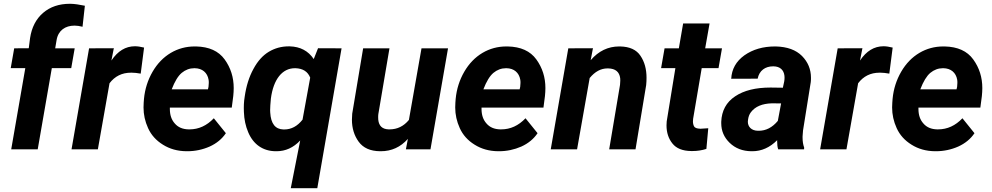

<svg xmlns="http://www.w3.org/2000/svg" viewBox="-20 -781 5186 1004"><path d="M177.2 0 251 -424.8H352.5L370.6 -528.3H268.6L275.9 -571.3C284.2 -622.1 321.8 -647 369.1 -647C370.1 -647 370.6 -647 371.1 -647C382.3 -647 396 -645 411.6 -641.1L423.8 -751C394 -757.3 369.1 -760.7 349.1 -761.2C348.1 -761.2 346.7 -761.2 345.7 -761.2C289.1 -761.2 242.7 -745.6 205.6 -713.9C168.5 -682.1 145.5 -637.7 137.2 -581.5L130.4 -528.8L54.2 -528.3L36.1 -424.8H112.3L38.6 0Z M733.4 -532.2C715.3 -536.6 699.2 -539.1 685.5 -539.1C636.7 -539.1 595.7 -514.2 562.5 -464.4L575.2 -528.8L445.8 -528.3L354 0H491.7L552.7 -345.7C580.6 -382.3 617.7 -400.9 664.6 -400.9C666 -400.9 668 -400.9 669.4 -400.9C681.6 -400.9 696.8 -399.4 715.8 -396Z M954.6 9.8C956.1 9.8 958 9.8 959.5 9.8C1000.5 9.8 1039.6 1.5 1076.2 -14.6C1112.8 -31.2 1141.1 -54.7 1161.1 -84.5L1098.1 -162.6C1061.5 -124 1019 -104.5 971.2 -104.5C969.2 -104.5 967.8 -104.5 966.3 -104.5C935.5 -105 911.1 -115.2 894 -135.3C876.5 -154.8 868.2 -180.2 868.2 -211.4C868.2 -213.9 868.2 -215.8 868.2 -218.3H1191.9L1199.7 -278.3C1201.2 -293 1202.1 -306.6 1202.1 -320.3C1202.1 -376.5 1186.5 -426.3 1154.8 -470.2C1123 -514.2 1073.2 -536.6 1005.4 -538.1C1002.9 -538.1 1000.5 -538.1 997.6 -538.1C953.1 -538.1 911.1 -526.9 873 -504.4C834.5 -481.4 802.7 -448.7 777.8 -405.8C752.9 -362.8 737.8 -315.4 732.9 -264.2L731.4 -244.6C731 -236.3 730.5 -227.5 730.5 -219.2C730.5 -182.1 738.3 -146 754.4 -110.8C770.5 -75.2 796.4 -46.4 832 -24.4C867.7 -2 908.2 9.3 954.6 9.8ZM998.5 -424.3C1037.6 -423.8 1064.5 -401.4 1070.8 -363.8C1071.8 -358.4 1071.8 -353 1071.8 -347.2C1071.8 -340.8 1071.3 -334 1070.3 -326.7L1067.4 -314H877.9C893.6 -355 911.1 -383.8 930.2 -399.9C949.7 -416 971.7 -424.3 995.6 -424.3C996.6 -424.3 997.6 -424.3 998.5 -424.3Z M1495.1 -538.6C1493.2 -538.6 1491.2 -538.6 1489.3 -538.6C1452.1 -538.6 1417.5 -529.3 1385.7 -510.3C1354 -491.2 1327.1 -461.4 1305.2 -420.4C1282.7 -379.4 1267.6 -331.5 1259.8 -276.9L1256.8 -255.4C1255.4 -242.2 1254.9 -229 1254.9 -215.8C1254.9 -209 1254.9 -202.1 1255.4 -195.3C1256.8 -156.7 1264.2 -121.6 1277.8 -89.8C1304.7 -25.4 1355.5 9.3 1421.4 9.8C1422.9 9.8 1424.3 9.8 1426.3 9.8C1473.1 9.8 1514.2 -8.8 1549.8 -46.4L1500.5 203.1H1639.2L1766.1 -528.3L1643.1 -528.8L1620.6 -472.2C1591.8 -515.1 1549.8 -537.1 1495.1 -538.6ZM1393.1 -192.4C1393.1 -195.8 1392.6 -199.7 1392.6 -204.6C1392.6 -219.2 1394 -239.7 1396.5 -265.6C1409.7 -366.7 1456.1 -424.3 1522 -424.3C1522.9 -424.3 1524.4 -424.3 1525.4 -424.3C1564 -422.9 1589.4 -406.7 1602.1 -375L1562 -155.3C1535.2 -121.1 1503.4 -104 1466.3 -104C1465.3 -104 1463.9 -104 1462.4 -104C1419.4 -105 1396.5 -134.3 1393.1 -192.4Z M2102.5 0H2231L2322.8 -528.3H2184.1L2118.2 -153.8C2091.3 -121.1 2057.6 -104.5 2017.1 -104.5C2015.1 -104.5 2013.7 -104.5 2012.2 -104.5C1979.5 -105.5 1961.4 -122.1 1958 -154.8C1957.5 -158.7 1957.5 -163.1 1957.5 -167.5C1957.5 -172.9 1957.5 -178.7 1958.5 -185.1L2016.6 -528.3H1878.9L1821.8 -186.5C1820.8 -175.8 1820.3 -165.5 1820.3 -155.3C1820.3 -110.8 1832 -72.3 1855.5 -40C1879.4 -7.3 1916.5 9.3 1967.3 9.8C1968.8 9.8 1969.7 9.8 1971.2 9.8C2027.3 9.8 2074.7 -11.7 2112.8 -54.7Z M2584.5 9.8C2585.9 9.8 2587.9 9.8 2589.4 9.8C2630.4 9.8 2669.4 1.5 2706.1 -14.6C2742.7 -31.2 2771 -54.7 2791 -84.5L2728 -162.6C2691.4 -124 2648.9 -104.5 2601.1 -104.5C2599.1 -104.5 2597.7 -104.5 2596.2 -104.5C2565.4 -105 2541 -115.2 2523.9 -135.3C2506.3 -154.8 2498 -180.2 2498 -211.4C2498 -213.9 2498 -215.8 2498 -218.3H2821.8L2829.6 -278.3C2831.1 -293 2832 -306.6 2832 -320.3C2832 -376.5 2816.4 -426.3 2784.7 -470.2C2752.9 -514.2 2703.1 -536.6 2635.3 -538.1C2632.8 -538.1 2630.4 -538.1 2627.4 -538.1C2583 -538.1 2541 -526.9 2502.9 -504.4C2464.4 -481.4 2432.6 -448.7 2407.7 -405.8C2382.8 -362.8 2367.7 -315.4 2362.8 -264.2L2361.3 -244.6C2360.8 -236.3 2360.4 -227.5 2360.4 -219.2C2360.4 -182.1 2368.2 -146 2384.3 -110.8C2400.4 -75.2 2426.3 -46.4 2461.9 -24.4C2497.6 -2 2538.1 9.3 2584.5 9.8ZM2628.4 -424.3C2667.5 -423.8 2694.3 -401.4 2700.7 -363.8C2701.7 -358.4 2701.7 -353 2701.7 -347.2C2701.7 -340.8 2701.2 -334 2700.2 -326.7L2697.3 -314H2507.8C2523.4 -355 2541 -383.8 2560.1 -399.9C2579.6 -416 2601.6 -424.3 2625.5 -424.3C2626.5 -424.3 2627.4 -424.3 2628.4 -424.3Z M2951.7 -528.3 2859.9 0H2997.6L3063.5 -373C3091.3 -406.7 3122.1 -423.3 3156.7 -423.3C3158.2 -423.3 3159.2 -423.3 3160.6 -423.3C3198.2 -422.4 3218.8 -405.3 3223.1 -372.1C3223.6 -368.2 3223.6 -364.3 3223.6 -359.9C3223.6 -353 3223.1 -345.2 3222.2 -337.4L3165.5 0H3303.2L3358.9 -335.9C3360.4 -349.6 3360.8 -362.3 3360.8 -374.5C3360.8 -419.4 3350.6 -457.5 3329.1 -489.3C3308.1 -521 3272.5 -537.1 3222.7 -538.1C3221.2 -538.1 3219.7 -538.1 3217.8 -538.1C3159.7 -538.1 3109.9 -514.2 3068.8 -466.3L3080.6 -528.8Z M3552.2 -658.2 3529.8 -528.3H3455.1L3437 -424.8H3511.7L3466.3 -146C3465.8 -139.2 3465.3 -131.8 3465.3 -125.5C3465.3 -87.9 3475.6 -56.2 3496.1 -30.8C3516.6 -4.9 3549.3 8.3 3594.7 8.8C3596.7 8.8 3599.1 8.8 3601.1 8.8C3627 8.8 3651.4 4.9 3673.8 -2.4L3683.6 -110.4C3664.1 -108.9 3650.9 -107.9 3644.5 -107.9C3643.1 -107.9 3642.6 -107.9 3641.6 -107.9C3624 -108.4 3613.3 -112.8 3609.4 -120.1C3605.5 -127.4 3603.5 -136.2 3603.5 -146.5C3603.5 -150.4 3604 -155.3 3604.5 -160.2L3649.4 -424.8H3737.3L3755.4 -528.3H3667.5L3690.4 -658.2Z M4184.6 0 4185.1 -9.3C4179.7 -23.9 4176.8 -41 4176.8 -61.5C4176.8 -63.5 4176.8 -65.4 4176.8 -67.9L4179.2 -99.1L4219.7 -352.1C4220.7 -359.9 4220.7 -367.2 4220.7 -374C4220.7 -418.5 4205.1 -456.5 4173.8 -488.3C4142.1 -520 4096.7 -536.6 4036.6 -538.1C4035.2 -538.1 4034.2 -538.1 4032.7 -538.1C3969.7 -538.1 3916.5 -522.5 3872.6 -491.7C3829.1 -460.4 3806.2 -419.4 3803.7 -369.1L3941.9 -369.6C3950.2 -412.1 3981.9 -434.1 4022 -434.1C4022.9 -434.1 4024.4 -434.1 4025.4 -434.1C4058.1 -433.6 4078.6 -415.5 4082 -384.8C4082.5 -381.3 4082.5 -378.4 4082.5 -375C4082.5 -368.2 4082 -361.3 4080.6 -354L4073.7 -322.3L4009.3 -323.2C3931.6 -323.2 3870.1 -308.1 3824.2 -277.3C3777.8 -246.6 3753.9 -202.1 3751.5 -144.5C3751.5 -142.1 3751.5 -139.2 3751.5 -136.7C3751.5 -96.7 3766.1 -62.5 3795.4 -34.2C3825.2 -5.4 3862.8 9.3 3909.2 9.8C3910.6 9.8 3912.6 9.8 3914.1 9.8C3961.9 9.8 4005.4 -9.3 4043.9 -47.9C4043.9 -45.4 4043.9 -43 4043.9 -40.5C4043.9 -24.9 4045.4 -11.7 4049.3 0ZM3943.4 -97.2C3908.7 -97.7 3890.6 -118.7 3890.6 -144.5C3890.6 -147.5 3891.1 -151.4 3891.6 -154.8C3893.6 -170.4 3898.4 -183.6 3906.7 -194.3C3929.2 -224.1 3965.8 -239.3 4016.6 -240.7L4064.5 -240.2L4047.4 -148.9C4018.6 -114.3 3985.4 -97.2 3947.8 -97.2C3946.3 -97.2 3944.8 -97.2 3943.4 -97.2Z M4647.9 -532.2C4629.9 -536.6 4613.8 -539.1 4600.1 -539.1C4551.3 -539.1 4510.3 -514.2 4477.1 -464.4L4489.7 -528.8L4360.4 -528.3L4268.6 0H4406.2L4467.3 -345.7C4495.1 -382.3 4532.2 -400.9 4579.1 -400.9C4580.6 -400.9 4582.5 -400.9 4584 -400.9C4596.2 -400.9 4611.3 -399.4 4630.4 -396Z M4869.1 9.8C4870.6 9.8 4872.6 9.8 4874 9.8C4915 9.8 4954.1 1.5 4990.7 -14.6C5027.3 -31.2 5055.7 -54.7 5075.7 -84.5L5012.7 -162.6C4976.1 -124 4933.6 -104.5 4885.7 -104.5C4883.8 -104.5 4882.3 -104.5 4880.9 -104.5C4850.1 -105 4825.7 -115.2 4808.6 -135.3C4791 -154.8 4782.7 -180.2 4782.7 -211.4C4782.7 -213.9 4782.7 -215.8 4782.7 -218.3H5106.4L5114.3 -278.3C5115.7 -293 5116.7 -306.6 5116.7 -320.3C5116.7 -376.5 5101.1 -426.3 5069.3 -470.2C5037.6 -514.2 4987.8 -536.6 4919.9 -538.1C4917.5 -538.1 4915 -538.1 4912.1 -538.1C4867.7 -538.1 4825.7 -526.9 4787.6 -504.4C4749 -481.4 4717.3 -448.7 4692.4 -405.8C4667.5 -362.8 4652.3 -315.4 4647.5 -264.2L4646 -244.6C4645.5 -236.3 4645 -227.5 4645 -219.2C4645 -182.1 4652.8 -146 4668.9 -110.8C4685.1 -75.2 4710.9 -46.4 4746.6 -24.4C4782.2 -2 4822.8 9.3 4869.1 9.8ZM4913.1 -424.3C4952.1 -423.8 4979 -401.4 4985.4 -363.8C4986.3 -358.4 4986.3 -353 4986.3 -347.2C4986.3 -340.8 4985.8 -334 4984.9 -326.7L4981.9 -314H4792.5C4808.1 -355 4825.7 -383.8 4844.7 -399.9C4864.3 -416 4886.2 -424.3 4910.2 -424.3C4911.1 -424.3 4912.1 -424.3 4913.1 -424.3Z"/></svg>

Font: Roboto
Style: Bold Italic
Weight: 700
Italic angle: -12°
Designer: Google
Version: Version 2.137; 2017